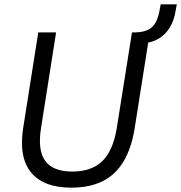

<svg xmlns="http://www.w3.org/2000/svg" viewBox="-20 -854 833 883"><path d="M308 9Q243 9 196.5 -9Q150 -27 122 -62Q94 -97 85 -148.5Q76 -200 87 -268L156 -705H238L169 -267Q152 -163 188 -114Q224 -65 312 -65Q401 -65 450.5 -113Q500 -161 517 -265L587 -705H669L599 -262Q584 -171 547.5 -110.5Q511 -50 451.5 -20.5Q392 9 308 9ZM638 -655 598 -684 602 -705Q639 -706 661.5 -717Q684 -728 697 -753Q710 -778 716 -818L719 -834H793L788 -806Q781 -761 761.5 -728.5Q742 -696 711 -677Q680 -658 638 -655Z"/></svg>

Font: Nunito Sans 10pt SemiCondensed
Style: Italic
Weight: 400
Width: 4
Italic angle: -9°
Designer: Vernon Adams
Foundry: Vernon Adams
Version: Version 3.101;gftools[0.9.27]